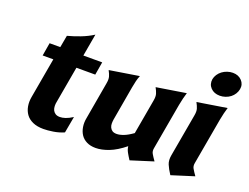

<svg xmlns="http://www.w3.org/2000/svg" viewBox="-108 -915 1489 1149"><g transform="rotate(20 637.0 -341.0)"><path d="M190 -561Q228 -571 270 -587Q312 -603 348 -626L323 -484H443L429 -401H309L268 -169Q265 -156 265.5 -141.5Q266 -127 271 -116Q276 -105 287 -97.5Q298 -90 316 -90Q332 -90 351.5 -96.5Q371 -103 396 -119L377 -14Q345 0 309.5 5.5Q274 11 248 11Q208 11 180 -1.5Q152 -14 136.5 -35.5Q121 -57 116 -85.5Q111 -114 117 -146L162 -401H94L108 -484H176Z M510 -374Q515 -401 510.5 -417.5Q506 -434 495 -454L683 -484Q675 -464 671 -447.5Q667 -431 662 -404L624 -186Q622 -173 622 -160Q622 -147 627 -136Q632 -125 642 -118Q652 -111 670 -111Q689 -111 714 -120.5Q739 -130 771 -153L810 -374Q815 -401 810 -417.5Q805 -434 794 -454L982 -484Q976 -464 971.5 -446.5Q967 -429 962 -402L910 -108Q906 -88 914.5 -73Q923 -58 940 -34L797 11Q782 -12 772.5 -29.5Q763 -47 761 -66Q709 -24 663.5 -6.5Q618 11 580 11Q547 11 523 -1Q499 -13 485.5 -33.5Q472 -54 467.5 -81.5Q463 -109 469 -139Z M1097 -615Q1100 -631 1109.5 -645.5Q1119 -660 1133 -670.5Q1147 -681 1164.5 -687Q1182 -693 1200 -693Q1236 -693 1257.5 -670Q1279 -647 1273 -615Q1270 -599 1261 -584.5Q1252 -570 1238.5 -559.5Q1225 -549 1207.5 -543Q1190 -537 1172 -537Q1135 -537 1113.5 -559.5Q1092 -582 1097 -615ZM1070 -374Q1075 -401 1070 -417.5Q1065 -434 1054 -454L1242 -484Q1236 -464 1231.5 -446.5Q1227 -429 1222 -402L1170 -108Q1166 -88 1174.5 -73Q1183 -58 1200 -34L1057 11Q1036 -21 1026 -45.5Q1016 -70 1022 -103Z"/></g></svg>

Font: LT Museum
Style: Bold Italic
Weight: 700
Designer: Daniel Lyons
Foundry: LyonsType
Version: Version 1.011